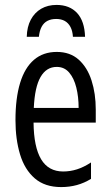

<svg xmlns="http://www.w3.org/2000/svg" viewBox="-20 -758 454 788"><path d="M212.9 -544.9Q267.6 -544.9 303 -513.2Q338.4 -481.4 355.7 -427.7Q373 -374 373 -308.1V-254.9H117.7Q118.7 -154.8 148.7 -104.5Q178.7 -54.2 239.3 -54.2Q268.1 -54.2 295.9 -63Q323.7 -71.8 353.5 -91.3V-23.9Q325.7 -6.8 295.4 1.5Q265.1 9.8 231 9.8Q164.1 9.8 122.6 -26.1Q81.1 -62 62.3 -124.3Q43.5 -186.5 43.5 -265.1Q43.5 -355 62.5 -417.5Q81.5 -480 119.4 -512.5Q157.2 -544.9 212.9 -544.9ZM212.9 -483.4Q170.4 -483.4 146.5 -442.1Q122.6 -400.9 118.7 -314.9H302.7Q302.7 -360.4 293.2 -398.7Q283.7 -437 263.9 -460.2Q244.1 -483.4 212.9 -483.4ZM211.9 -737.8Q265.6 -737.8 296.4 -704.6Q327.1 -671.4 329.1 -606.9H279.3Q277.8 -630.9 269.3 -647.2Q260.7 -663.6 246.1 -671.9Q231.4 -680.2 210.4 -680.2Q189.9 -680.2 174.8 -672.4Q159.7 -664.6 150.9 -648.2Q142.1 -631.8 139.6 -606.9H89.8Q90.8 -647.9 106.4 -677.2Q122.1 -706.5 149.2 -722.2Q176.3 -737.8 211.9 -737.8Z"/></svg>

Font: Open Sans Condensed
Style: Regular
Weight: 400
Width: 3
Designer: Monotype Design Team
Foundry: Monotype Imaging Inc.
Version: Version 3.000